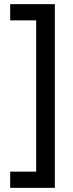

<svg xmlns="http://www.w3.org/2000/svg" viewBox="-20 -742 350 924"><path d="M29 84V162H244V-722H29V-644H154V84Z"/></svg>

Font: Noto Sans Myanmar ExtraCondensed Medium
Style: Regular
Weight: 500
Width: 2
Designer: Monotype Design Team
Foundry: Monotype Imaging Inc.
Version: Version 2.107